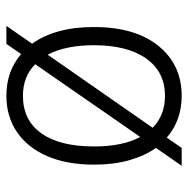

<svg xmlns="http://www.w3.org/2000/svg" viewBox="-14 -548 575 586"><g transform="rotate(-90 273.0 -255.5)"><path d="M59.5 12 114 -66.5Q90 -100.5 76.5 -148Q63 -195.5 63 -255Q63 -339 89.2 -399Q115.5 -459 162.8 -491Q210 -523 273 -523Q348.5 -523 400.5 -478L431.5 -523H486.5L432 -444.5Q456.5 -411 469.8 -363.5Q483 -316 483 -256Q483 -130 425.5 -59Q368 12 273 12Q198 12 145.5 -33.5L114 12ZM273 -39Q346.5 -39 387 -96.5Q427.5 -154 427.5 -256Q427.5 -299 420.2 -334.5Q413 -370 398.5 -397L175.5 -76.5Q214 -39 273 -39ZM147.5 -114.5 369.5 -435Q332 -472.5 273 -472.5Q198.5 -472.5 158.5 -416.2Q118.5 -360 118.5 -255Q118.5 -211.5 125.8 -176.5Q133 -141.5 147.5 -114.5Z"/></g></svg>

Font: Overpass ExtraLight
Style: Regular
Weight: 250
Designer: Delve Withrington, Dave Bailey, Thomas Jockin
Foundry: Delve Fonts LLC
Version: Version 4.000